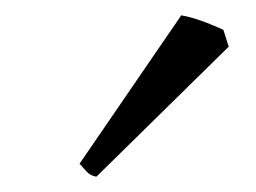

<svg xmlns="http://www.w3.org/2000/svg" viewBox="-20 -732 335 251"><path d="M279 -671 272 -693C265 -696 240 -708 217 -712L84 -518C95 -506 96 -503 106 -501Z"/></svg>

Font: Temporarium
Style: Italic
Weight: 400
Italic angle: -7°
Version: Version 1.1